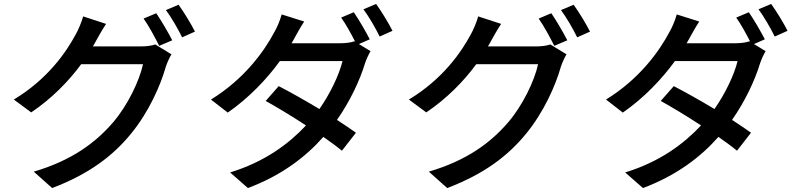

<svg xmlns="http://www.w3.org/2000/svg" viewBox="-20 -875 4040 972"><path d="M450 -640C456 -649 460 -657 465 -666C476 -686 497 -724 517 -754L401 -792C393 -763 376 -723 364 -702C317 -614 224 -476 50 -371L138 -306C242 -376 328 -464 391 -550H704C686 -466 626 -341 552 -255C463 -152 344 -63 151 -6L244 77C431 6 552 -86 644 -199C734 -309 793 -443 820 -539C827 -559 838 -584 848 -600L766 -650C747 -643 719 -640 691 -640ZM707 -781C734 -743 766 -683 786 -643L852 -671C832 -710 796 -772 771 -808ZM820 -824C848 -786 881 -729 902 -686L967 -715C949 -751 911 -814 884 -851Z M1852 -676C1832 -715 1796 -777 1771 -813L1707 -786C1731 -753 1758 -703 1778 -664L1774 -666C1755 -659 1728 -656 1699 -656H1456L1468 -677C1479 -697 1500 -736 1520 -766L1406 -802C1398 -772 1381 -732 1368 -711C1321 -622 1222 -478 1048 -371L1133 -305C1240 -379 1331 -475 1397 -566H1714C1697 -496 1652 -402 1597 -323C1524 -367 1447 -410 1391 -439L1325 -364C1379 -334 1456 -288 1529 -240C1442 -147 1321 -56 1145 -2L1235 77C1406 13 1528 -81 1617 -182C1654 -156 1687 -132 1711 -112L1782 -203C1757 -221 1723 -244 1686 -268C1754 -365 1803 -472 1828 -555C1835 -575 1846 -600 1856 -616L1797 -652ZM1820 -828C1848 -790 1881 -733 1902 -690L1967 -719C1949 -755 1911 -818 1884 -855Z M2450 -640C2456 -649 2460 -657 2465 -666C2476 -686 2497 -724 2517 -754L2401 -792C2393 -763 2376 -723 2364 -702C2317 -614 2224 -476 2050 -371L2138 -306C2242 -376 2328 -464 2391 -550H2704C2686 -466 2626 -341 2552 -255C2463 -152 2344 -63 2151 -6L2244 77C2431 6 2552 -86 2644 -199C2734 -309 2793 -443 2820 -539C2827 -559 2838 -584 2848 -600L2766 -650C2747 -643 2719 -640 2691 -640ZM2707 -781C2734 -743 2766 -683 2786 -643L2852 -671C2832 -710 2796 -772 2771 -808ZM2820 -824C2848 -786 2881 -729 2902 -686L2967 -715C2949 -751 2911 -814 2884 -851Z M3852 -676C3832 -715 3796 -777 3771 -813L3707 -786C3731 -753 3758 -703 3778 -664L3774 -666C3755 -659 3728 -656 3699 -656H3456L3468 -677C3479 -697 3500 -736 3520 -766L3406 -802C3398 -772 3381 -732 3368 -711C3321 -622 3222 -478 3048 -371L3133 -305C3240 -379 3331 -475 3397 -566H3714C3697 -496 3652 -402 3597 -323C3524 -367 3447 -410 3391 -439L3325 -364C3379 -334 3456 -288 3529 -240C3442 -147 3321 -56 3145 -2L3235 77C3406 13 3528 -81 3617 -182C3654 -156 3687 -132 3711 -112L3782 -203C3757 -221 3723 -244 3686 -268C3754 -365 3803 -472 3828 -555C3835 -575 3846 -600 3856 -616L3797 -652ZM3820 -828C3848 -790 3881 -733 3902 -690L3967 -719C3949 -755 3911 -818 3884 -855Z"/></svg>

Font: Noto Sans CJK KR Medium
Style: Regular
Weight: 500
Designer: Ryoko NISHIZUKA (kana & ideographs); Paul D. Hunt (Latin, Greek & Cyrillic); Wenlong ZHANG (bopomofo); Sandoll Communica
Foundry: Adobe Systems Incorporated
Version: Version 1.004;PS 1.004;hotconv 1.0.82;makeotf.lib2.5.63406